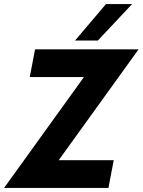

<svg xmlns="http://www.w3.org/2000/svg" viewBox="-66 -922 700 942"><path d="M346 -544H80L106 -680H614L222 -136H492L466 0H-46ZM454 -902H582L414 -723H302Z"/></svg>

Font: Teachers
Style: Bold Italic
Weight: 700
Designer: Alfredo Marco Pradil & Chank Diesel
Version: Version 0.009